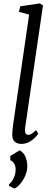

<svg xmlns="http://www.w3.org/2000/svg" viewBox="-20 -837 288 1130"><path d="M128 -86Q125 -62.5 130.2 -53Q135.5 -43.5 145 -43.5Q156.5 -43.5 165.5 -49.2Q174.5 -55 192 -71L205.5 -50Q198 -39 183.5 -24.8Q169 -10.5 149.2 -0.2Q129.5 10 105 10Q89.5 10 77.5 4.2Q65.5 -1.5 58.8 -13.5Q52 -25.5 52 -44.5Q52 -51 53 -63.8Q54 -76.5 55.8 -91.5Q57.5 -106.5 59.5 -119L151.5 -751L91 -767.5L99.5 -800L214.5 -817L233 -805ZM64 272.5 33 257V248Q49.5 234.5 60.8 210.5Q72 186.5 72 161Q72 140 63.5 125.8Q55 111.5 40.5 106V81L96 47.5Q118.5 61 128.5 82.5Q138.5 104 140.5 133Q142 165.5 129.2 195.5Q116.5 225.5 98 246.5Q79.5 267.5 64 272.5Z"/></svg>

Font: Merriweather 24pt SemiCondensed Light
Style: Italic
Weight: 300
Width: 4
Italic angle: -7.8°
Designer: Eben Sorkin
Foundry: Eben Sorkin
Version: Version 2.101